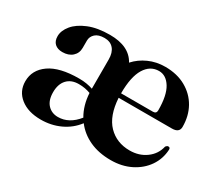

<svg xmlns="http://www.w3.org/2000/svg" viewBox="-96 -654 955 851"><g transform="rotate(30 381.0 -228.0)"><path d="M737 -276Q737 -246 699.5 -246H427Q432.5 -156.5 475.5 -112.2Q518.5 -68 585.5 -68Q633.5 -68 668.8 -93.8Q704 -119.5 713.5 -161.5Q720.5 -170 726 -169.5Q736 -169.5 735.5 -158Q733 -110.5 706.8 -72.2Q680.5 -34 635.8 -11.5Q591 11 534 11Q472.5 11 425.8 -10.5Q379 -32 349.5 -71Q319.5 -31.5 274.2 -10.5Q229 10.5 176 10.5Q110.5 10.5 71.2 -20.8Q32 -52 32 -103Q32 -161 83 -196.8Q134 -232.5 233 -232.5Q254.5 -232.5 272 -229.5Q289.5 -226.5 304 -221.5V-371Q304 -406 287.5 -425.2Q271 -444.5 241 -444.5Q210 -444.5 194.2 -430Q178.5 -415.5 178.5 -395.5V-358Q178.5 -330.5 159.5 -313.5Q140.5 -296.5 109 -296.5Q84.5 -296.5 70.2 -309.5Q56 -322.5 56 -347.5Q56 -376 79 -404Q102 -432 146.5 -450.2Q191 -468.5 255 -468.5Q354 -468.5 389 -404Q416 -434 454.5 -451.2Q493 -468.5 538 -468.5Q599 -468.5 643.8 -443.2Q688.5 -418 712.8 -374.8Q737 -331.5 737 -276ZM523.5 -438.5Q478.5 -438.5 452.5 -395.8Q426.5 -353 426.5 -269V-268.5H589.5Q607 -268.5 607 -285.5Q607 -362 583.5 -400.2Q560 -438.5 523.5 -438.5ZM163 -122.5Q163 -81 183.5 -59.2Q204 -37.5 236 -37.5Q292.5 -37.5 335.5 -91.5Q308 -138.5 304.5 -200Q291 -205 276.2 -207.8Q261.5 -210.5 244.5 -210.5Q206 -210.5 184.5 -187.2Q163 -164 163 -122.5Z"/></g></svg>

Font: Fraunces 72pt S000 SemiBold
Style: Regular
Weight: 600
Version: Version 1.000; ttfautohint (v1.8.3)